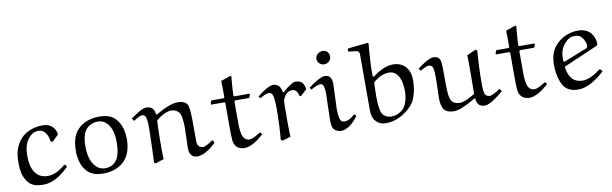

<svg xmlns="http://www.w3.org/2000/svg" viewBox="-46 -1142 5157 1618"><g transform="rotate(-10 2533.0 -332.5)"><path d="M435 -114 426 -116C382 -78 332 -47 273 -47C243 -47 212 -55 189 -76C141 -117 132 -187 132 -248C132 -300 142 -353 177 -393C205 -426 228 -436 262 -436C280 -436 301 -426 314 -412C331 -394 342 -367 347 -330L364 -324L418 -377C415 -406 402 -433 378 -452C357 -469 330 -475 302 -475C234 -475 161 -452 114 -400C69 -350 49 -284 49 -217C49 -171 49 -125 66 -82C76 -57 91 -31 112 -13C141 11 178 19 222 19C311 19 384 -35 446 -96Z M636 -316C642 -341 650 -365 668 -384C694 -412 732 -426 762 -426C789 -426 816 -419 836 -400C886 -356 894 -284 894 -220C894 -193 892 -166 886 -139C880 -112 870 -85 851 -64C828 -39 797 -27 763 -27C736 -27 710 -36 691 -53C640 -98 628 -173 628 -239C628 -265 630 -291 636 -316ZM736 14C806 14 878 -6 925 -59C969 -108 983 -174 983 -239C983 -306 966 -377 915 -424C879 -456 832 -465 785 -465C715 -465 644 -443 597 -391C549 -339 542 -265 542 -196C546 -133 563 -69 611 -26C644 4 692 14 736 14Z M1259 -18C1255 -99 1257 -138 1257 -198C1257 -250 1260 -302 1262 -349C1284 -367 1307 -383 1333 -395C1351 -403 1371 -410 1391 -410C1416 -410 1437 -402 1454 -384C1465 -371 1471 -354 1474 -336C1479 -308 1481 -278 1481 -249L1476 -78C1476 -57 1478 -34 1490 -17C1502 2 1522 10 1548 10C1561 10 1596 0 1616 -11C1649 -30 1676 -51 1705 -79L1696 -100H1683C1658 -81 1626 -60 1603 -60C1580 -60 1558 -77 1556 -111C1555 -130 1555 -202 1555 -256C1555 -320 1555 -417 1535 -440C1517 -462 1487 -469 1458 -469C1429 -469 1401 -461 1374 -450C1336 -436 1303 -418 1269 -397L1261 -403C1258 -422 1256 -439 1240 -454C1227 -467 1208 -471 1190 -471C1153 -472 1096 -430 1054 -400L1071 -378C1100 -397 1125 -413 1146 -413C1159 -413 1168 -404 1173 -393C1185 -369 1184 -303 1183 -257C1182 -171 1176 -44 1174 -1L1189 6Z M1851 -582C1853 -556 1853 -492 1853 -441L1847 -435H1743L1737 -429L1730 -405L1735 -400H1847L1853 -393V-203C1853 -68 1855 -49 1876 -22C1894 2 1925 9 1948 9C1975 9 2000 -1 2024 -14C2056 -31 2085 -54 2112 -79L2105 -94L2093 -96C2063 -77 2027 -55 2002 -55C1985 -55 1970 -60 1957 -75C1935 -99 1931 -163 1931 -205V-394L1937 -400H2056L2062 -405L2070 -431L2065 -435H1937L1931 -440C1932 -498 1937 -549 1942 -606L1935 -611Z M2490 -339 2544 -388C2542 -410 2535 -435 2521 -449C2507 -463 2484 -467 2465 -467C2447 -467 2432 -457 2418 -448C2395 -433 2374 -415 2355 -397L2345 -401C2342 -421 2336 -442 2322 -456C2309 -469 2291 -473 2273 -473C2254 -473 2236 -463 2218 -454C2190 -438 2163 -418 2138 -398L2150 -381C2175 -395 2205 -412 2228 -412C2239 -412 2249 -407 2255 -397C2271 -372 2271 -296 2271 -243C2270 -163 2266 -76 2259 -6L2274 3L2344 -18C2340 -110 2341 -201 2342 -294C2343 -308 2343 -328 2348 -340C2360 -367 2384 -402 2425 -402C2438 -402 2450 -397 2459 -388C2470 -376 2475 -360 2478 -344Z M2777 -392C2777 -413 2775 -437 2761 -453C2749 -469 2729 -471 2715 -471C2696 -471 2674 -459 2656 -450C2632 -438 2599 -415 2575 -396L2588 -378C2612 -393 2646 -410 2668 -410C2678 -410 2687 -405 2692 -395C2699 -381 2703 -355 2703 -325L2697 -104C2697 -60 2699 -38 2713 -20C2730 1 2753 8 2777 8C2803 8 2827 -5 2849 -19C2876 -39 2898 -62 2918 -89V-100L2905 -110C2889 -96 2873 -84 2855 -74C2843 -68 2827 -65 2813 -65C2799 -65 2787 -74 2781 -87C2773 -105 2769 -141 2769 -182ZM2791 -625C2791 -655 2771 -683 2737 -683C2707 -683 2675 -661 2673 -627C2673 -595 2699 -569 2731 -569C2763 -569 2789 -592 2791 -625Z M2948 -661V-640C2968 -637 3017 -631 3018 -631C3036 -629 3042 -615 3042 -599V-123C3042 -69 3057 -41 3075 -23C3099 1 3126 10 3159 10C3244 10 3320 -33 3378 -93C3401 -116 3415 -146 3425 -177C3438 -216 3443 -256 3444 -297C3446 -345 3436 -396 3401 -430C3375 -455 3339 -468 3303 -468C3235 -468 3177 -434 3124 -394L3115 -399C3113 -493 3120 -584 3129 -677L3123 -684L2954 -666ZM3119 -347C3158 -381 3203 -406 3256 -406C3294 -406 3318 -383 3331 -363C3345 -342 3361 -300 3361 -227C3361 -195 3356 -162 3345 -132C3337 -109 3325 -87 3305 -71C3279 -50 3247 -38 3214 -38C3186 -38 3167 -44 3146 -64C3119 -90 3115 -167 3115 -229C3115 -268 3117 -313 3119 -347Z M4153 -105 4145 -107C4128 -95 4113 -85 4095 -77C4084 -71 4071 -65 4058 -65C4046 -65 4034 -70 4025 -79C4009 -95 4009 -145 4009 -181C4009 -273 4013 -366 4021 -459L4008 -470L3931 -435C3934 -381 3932 -212 3931 -104C3906 -89 3885 -78 3859 -66C3841 -58 3821 -51 3800 -51C3777 -51 3753 -58 3737 -74C3710 -101 3710 -185 3710 -244C3710 -296 3710 -379 3708 -399C3706 -419 3704 -439 3690 -453C3678 -465 3660 -468 3644 -468C3625 -468 3607 -459 3590 -450C3561 -434 3534 -415 3508 -395L3521 -375C3544 -388 3578 -405 3592 -405C3604 -405 3614 -403 3620 -396C3633 -382 3637 -366 3637 -275C3637 -246 3633 -145 3633 -112C3633 -91 3638 -42 3658 -19C3677 3 3710 10 3738 10C3763 10 3788 3 3811 -7C3851 -24 3889 -43 3926 -65L3934 -64C3936 -45 3939 -24 3953 -10C3966 3 3985 8 4003 8C4027 8 4049 -4 4070 -16C4103 -36 4134 -60 4164 -86Z M4289 -582C4291 -556 4291 -492 4291 -441L4285 -435H4181L4175 -429L4168 -405L4173 -400H4285L4291 -393V-203C4291 -68 4293 -49 4314 -22C4332 2 4363 9 4386 9C4413 9 4438 -1 4462 -14C4494 -31 4523 -54 4550 -79L4543 -94L4531 -96C4501 -77 4465 -55 4440 -55C4423 -55 4408 -60 4395 -75C4373 -99 4369 -163 4369 -205V-394L4375 -400H4494L4500 -405L4508 -431L4503 -435H4375L4369 -440C4370 -498 4375 -549 4380 -606L4373 -611Z M4765 -396C4786 -422 4816 -438 4849 -438C4868 -438 4881 -435 4893 -428C4917 -412 4933 -379 4939 -354C4940 -351 4940 -347 4940 -344C4940 -328 4933 -320 4927 -318L4725 -238L4721 -242C4720 -248 4719 -254 4719 -260C4719 -309 4726 -354 4765 -396ZM5005 -319C5012 -322 5022 -327 5025 -332C5026 -333 5026 -336 5026 -340C5026 -382 5009 -423 4976 -450C4950 -471 4917 -478 4884 -478C4808 -478 4736 -445 4687 -388C4648 -343 4636 -284 4636 -226C4636 -177 4643 -126 4662 -80C4671 -57 4684 -34 4704 -18C4732 4 4767 12 4802 12C4844 12 4885 -2 4921 -23C4961 -45 4997 -73 5030 -104L5017 -122L5006 -124C4983 -106 4959 -91 4934 -78C4908 -65 4881 -56 4852 -56C4822 -56 4792 -64 4770 -85C4740 -113 4726 -164 4723 -197Z"/></g></svg>

Font: Neo Euler
Style: Euler
Weight: 500
Designer: Hermann Zapf
Version: Version 000.002